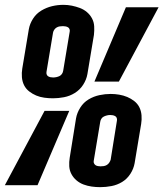

<svg xmlns="http://www.w3.org/2000/svg" viewBox="-33 -765 675 793"><path d="M186 -359Q168 -359 150 -361.5Q132 -364 116.5 -370.5Q101 -377 87.5 -387.5Q74 -398 66.5 -413Q59 -428 57.5 -446Q56 -464 59 -482L86 -644Q90 -667 103.5 -688Q117 -709 138 -721.5Q159 -734 182 -739.5Q205 -745 229 -745Q247 -745 264 -741.5Q281 -738 297 -732Q313 -726 326 -715Q339 -704 347 -689Q355 -674 356 -656.5Q357 -639 355 -621L328 -459Q324 -436 310.5 -415Q297 -394 276 -381Q255 -368 231.5 -363.5Q208 -359 186 -359ZM357 -428 487 -735H622L458 -428ZM187 -445Q187 -445 187 -445Q187 -445 187 -445Q193 -445 200 -446.5Q207 -448 213 -451Q219 -454 223 -460Q227 -466 228 -473L255 -635Q256 -640 254 -645Q252 -650 247.5 -652.5Q243 -655 237.5 -656Q232 -657 227 -657Q227 -657 227 -657Q227 -657 227 -657Q220 -657 213.5 -656Q207 -655 201 -651.5Q195 -648 191 -642Q187 -636 186 -630L159 -468Q158 -462 160 -457Q162 -452 166.5 -449.5Q171 -447 176 -446Q181 -445 187 -445ZM381 8Q363 8 345.5 5.5Q328 3 312 -3Q296 -9 283 -20Q270 -31 262 -46Q254 -61 253 -78.5Q252 -96 255 -114L281 -276Q285 -299 298.5 -320.5Q312 -342 333 -354.5Q354 -367 377.5 -372Q401 -377 424 -377Q442 -377 459.5 -374Q477 -371 492.5 -364.5Q508 -358 521.5 -347.5Q535 -337 542.5 -322Q550 -307 551.5 -289Q553 -271 550 -253L523 -91Q519 -68 505.5 -47Q492 -26 471.5 -13.5Q451 -1 427.5 3.5Q404 8 381 8ZM-13 0 151 -307H253L122 0ZM382 -78Q382 -78 382 -78Q382 -78 382 -78Q389 -78 395.5 -79Q402 -80 408 -83.5Q414 -87 418 -93Q422 -99 424 -105L450 -267Q451 -273 449 -278Q447 -283 442.5 -285.5Q438 -288 433 -289Q428 -290 422 -290Q422 -290 422 -290Q422 -290 422 -290Q416 -290 409.5 -288.5Q403 -287 396.5 -284Q390 -281 386 -275Q382 -269 381 -262L354 -100Q353 -95 355.5 -90Q358 -85 362 -82.5Q366 -80 371.5 -79Q377 -78 382 -78Z"/></svg>

Font: Iosevka Slab Extended Oblique
Style: Bold
Weight: 700
Width: 7
Italic angle: -9°
Monospace: yes
Designer: Belleve Invis
Foundry: Belleve Invis
Version: Version 11.1.1; ttfautohint (v1.8.3)